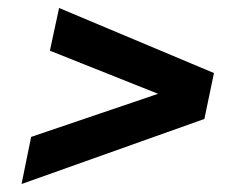

<svg xmlns="http://www.w3.org/2000/svg" viewBox="-20 -493 620 481"><path d="M34 -32 58 -150 376 -258 105 -366 128 -473 516 -310 492 -195Z"/></svg>

Font: Saira Thin Expanded
Style: Bold Italic
Weight: 700
Width: 7
Italic angle: -12°
Version: Version 1.101